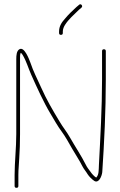

<svg xmlns="http://www.w3.org/2000/svg" viewBox="-20 -888 576 920"><path d="M272 -721C278 -721 281 -724 281 -730V-737C281 -748.2 285.9 -759.9 291 -768C308.7 -796.3 334.5 -817.5 358 -841L371 -852C378.9 -859.9 367.1 -873.1 359 -865L346 -854C324.4 -834.2 309.5 -820.2 291 -798C277.1 -782.7 263 -763.7 263 -737V-730C263 -724 266 -721 272 -721ZM80 -635C82.7 -633 85.7 -629.3 89 -624C106.5 -594.8 115.2 -562.3 130 -529C155.9 -470.8 189.7 -396.8 220.5 -345.5C236.9 -318.1 258 -280.6 276 -257C292.8 -234.6 311.4 -200.6 326 -175C344 -143.4 359.4 -122.1 375 -91C381.6 -77.8 393.3 -64.8 400 -53C406.8 -42.1 421 -28.3 432 -21C453.2 -8.3 467.7 -43.1 470 -63C479.5 -204.8 487 -357.2 487 -507V-643C487 -649 484 -652 478 -652C472 -652 469 -649 469 -643V-507C469 -370.9 460.7 -226 454 -98C452.7 -72.9 454.5 -50.5 441 -37C432.3 -42 420.5 -54.7 415 -63C407.7 -73.2 396.9 -86 391 -99C368.8 -143.4 341.5 -182.9 316 -228C297.7 -260.3 283.1 -275.3 264 -308C231.1 -362.9 204.2 -407.9 176 -471C156.6 -514.3 139.9 -545.3 126 -587C118.7 -606.4 96.3 -666 73 -652C59.5 -644.1 58 -623.8 58 -604V-245.5C58 -179.9 50 -110 50 -50V3C50 9 53 12 59 12C65 12 68 9 68 3V-50C68 -79 70.9 -94.4 72 -127C74.6 -166.2 76 -203.8 76 -245V-604C76 -612.5 75.3 -630.3 80 -635Z"/></svg>

Font: HoneyBee
Style: BLn
Weight: 100
Foundry: Cannot Into Space Fonts
Version: Version 0.89